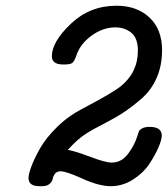

<svg xmlns="http://www.w3.org/2000/svg" viewBox="-20 -639 583 667"><path d="M79.1 -21Q79.1 -34.2 89.1 -61Q99.1 -87.9 119.1 -123.5Q139.2 -159.2 178 -197.5Q216.8 -235.8 266.1 -261.2Q369.1 -315.4 397.9 -337.9Q459 -386.7 459 -462.9Q459 -506.8 436 -525.4Q413.1 -543.9 380.9 -543.9Q337.9 -543.9 298.3 -515.4Q258.8 -486.8 245.1 -445.8Q238.3 -425.8 231.2 -420.4Q224.1 -415 204.1 -415H199.2Q160.2 -415 160.2 -443.8Q160.2 -493.7 226.1 -556.4Q292 -619.1 384.8 -619.1Q455.6 -619.1 499.3 -578.1Q543 -537.1 543 -464.8Q543 -411.6 524.4 -368.9Q505.9 -326.2 471.9 -296.6Q438 -267.1 408 -247.6Q377.9 -228 336.9 -207Q295.9 -186 280.8 -175.8Q247.6 -154.8 215.8 -118.2Q240.7 -114.3 293.5 -94.2Q346.2 -74.2 368.2 -74.2Q402.3 -74.2 425.3 -105.2Q448.2 -136.2 457 -166Q460.9 -179.2 462.9 -183.6Q464.8 -188 473.9 -193.1Q482.9 -198.2 500 -198.2Q542 -198.2 542 -168Q542 -153.8 530.5 -127Q519 -100.1 498.5 -69.1Q478 -38.1 441.9 -15.1Q405.8 7.8 365 7.8Q324.2 7.8 267.1 -18.1Q210 -43.9 190.9 -43.9Q177.7 -43.9 171.4 -35.9Q165 -27.8 163.1 -17.8Q161.1 -7.8 152.1 0Q143.1 7.8 126 7.8H116.2Q79.1 7.8 79.1 -21Z"/></svg>

Font: CMU Typewriter Text
Style: BoldItalic
Weight: 700
Italic angle: -14.04°
Version: Version 0.7.0